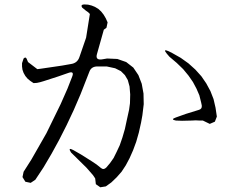

<svg xmlns="http://www.w3.org/2000/svg" viewBox="-20 -833 1040 846"><path d="M402.3 -21.5 399.4 -46.9 389.6 -61.5 361.3 -93.8 293 -161.1Q277.3 -185.5 302.7 -171.9L336.9 -152.3L384.8 -122.1L405.3 -108.4L424.8 -92.8Q436.5 -83 448.2 -94.7L464.8 -114.3L480.5 -136.7L494.1 -164.1L507.8 -193.4L519.5 -227.5L530.3 -264.6L539.1 -305.7L548.8 -349.6L552.7 -377.9L553.7 -417L550.8 -452.1L543 -480.5L530.3 -502L512.7 -519.5L487.3 -532.2L451.2 -540H404.3Q381.8 -538.1 374 -517.6L335 -418L304.7 -347.7L273.4 -281.2L240.2 -215.8L207 -155.3L171.9 -95.7L135.7 -41L115.2 -27.3L91.8 -32.2L79.1 -52.7L84 -76.2L118.2 -129.9L184.6 -246.1L247.1 -374L277.3 -442.4L297.9 -495.1Q308.6 -521.5 281.2 -511.7L236.3 -496.1L172.9 -475.6L156.2 -470.7L142.6 -467.8L127.9 -466.8L113.3 -476.6L101.6 -486.3L91.8 -498L84 -511.7L79.1 -525.4L77.1 -540V-554.7L84 -575.2Q93.8 -585 98.6 -571.3L103.5 -559.6L144.5 -528.3L160.2 -530.3L252.9 -543.9L292 -550.8Q321.3 -554.7 330.1 -582L359.4 -667L376 -771.5L368.2 -779.3L358.4 -786.1L341.8 -799.8Q334 -812.5 350.6 -813.5L368.2 -812.5L383.8 -808.6L398.4 -802.7L413.1 -793.9L425.8 -782.2L436.5 -768.6L446.3 -752L454.1 -734.4L449.2 -710.9L437.5 -702.1L407.2 -594.7Q399.4 -567.4 428.7 -571.3L452.1 -575.2L497.1 -573.2L536.1 -559.6L567.4 -535.2L589.8 -502L604.5 -463.9L612.3 -420.9L613.3 -374L607.4 -325.2L601.6 -293L591.8 -249L580.1 -208L566.4 -170.9L550.8 -135.7L534.2 -104.5L515.6 -76.2L494.1 -51.8L470.7 -29.3L446.3 -11.7L421.9 -7.8ZM738.3 -599.6 776.4 -578.1 810.5 -553.7 840.8 -526.4 867.2 -497.1 888.7 -465.8 907.2 -431.6 920.9 -396.5 929.7 -358.4 935.5 -319.3 926.8 -296.9 904.3 -287.1 874 -301.8H859.4L842.8 -302.7L824.2 -301.8L782.2 -300.8L754.9 -301.8Q729.5 -306.6 754.9 -315.4L798.8 -331.1L855.5 -348.6Q871.1 -352.5 869.1 -368.2L866.2 -381.8L858.4 -413.1L845.7 -442.4L830.1 -471.7L810.5 -500L787.1 -528.3L758.8 -555.7L726.6 -583L714.8 -596.7Q696.3 -619.1 722.7 -607.4Z"/></svg>

Font: B2 Hana
Style: Regular
Weight: 500
Version: 2020-08-05; (max)